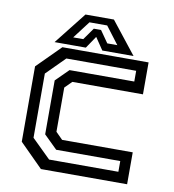

<svg xmlns="http://www.w3.org/2000/svg" viewBox="-79 -768 760 838"><g transform="rotate(10 301.0 -349.0)"><path d="M158 0 55 -103V-437L158 -540H540V-398.5H227L196.5 -368V-172L227 -141.5H540V0ZM186 -47H493V-94.5H209L150 -152.5V-391.5L206 -447H493V-494.5H183.5L102.5 -413.5V-129ZM232.5 -698H358.5L470.5 -556H332L295.5 -610L259 -556H120.5ZM255.5 -667.5 197 -590.5H241.5L279 -643.5H311L348 -590.5H392.5L334 -667.5Z"/></g></svg>

Font: Tourney Thin Medium
Style: Regular
Weight: 500
Version: Version 1.015